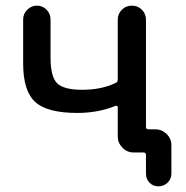

<svg xmlns="http://www.w3.org/2000/svg" viewBox="-20 -540 659 680"><path d="M254 -140Q147 -140 104.5 -179Q62 -218 62 -315V-471Q62 -491 76.5 -505.5Q91 -520 111 -520Q131 -520 145 -505.5Q159 -491 159 -471V-336Q159 -268 182.5 -245Q206 -222 271 -222Q339 -222 389 -246Q397 -249 397 -258V-470Q397 -491 411.5 -505.5Q426 -520 447 -520Q468 -520 482.5 -505.5Q497 -491 497 -470V-91Q497 -82 505 -82H530Q553 -82 570 -65.5Q587 -49 587 -26V75Q587 94 573.5 107Q560 120 541 120Q522 120 509.5 107Q497 94 497 75V9Q497 0 488 0H457H453Q430 0 413.5 -17Q397 -34 397 -57V-160Q397 -167 389 -165Q327 -140 254 -140Z"/></svg>

Font: Rounded Mplus 1c Medium
Style: Regular
Weight: 500
Version: Version 1.059.20150529